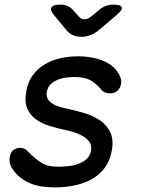

<svg xmlns="http://www.w3.org/2000/svg" viewBox="-20 -805 640 835"><path d="M219 10Q189 10 162 6Q135 2 112 -7.5Q89 -17 69 -32.5Q49 -48 34 -71Q26 -82 23 -96Q20 -110 23 -124Q27 -146 40 -154Q53 -162 68 -162Q78 -162 86.5 -158Q95 -154 104 -144Q131 -116 158.5 -98Q186 -80 234 -80Q251 -80 274 -82Q297 -84 318.5 -91.5Q340 -99 356 -113Q372 -127 376 -150Q380 -172 369 -187.5Q358 -203 339.5 -213.5Q321 -224 300 -230.5Q279 -237 262 -240Q230 -247 196.5 -257Q163 -267 137.5 -285Q112 -303 99 -332Q86 -361 94 -406Q101 -448 122 -477Q143 -506 173.5 -524.5Q204 -543 241.5 -551.5Q279 -560 319 -560Q384 -560 433 -538.5Q482 -517 501 -475Q506 -464 507 -455Q508 -446 506 -439Q504 -423 491.5 -411Q479 -399 459 -399Q450 -399 438.5 -402.5Q427 -406 419 -417Q399 -441 374 -455.5Q349 -470 303 -470Q281 -470 260.5 -466.5Q240 -463 224 -455Q208 -447 197.5 -435.5Q187 -424 184 -407Q180 -387 188.5 -373.5Q197 -360 211.5 -352Q226 -344 244 -339Q262 -334 278 -331Q315 -323 352 -311.5Q389 -300 417 -280Q445 -260 460 -228.5Q475 -197 466 -149Q458 -105 435 -74.5Q412 -44 378.5 -25.5Q345 -7 304 1.5Q263 10 219 10ZM244 -785Q261 -785 274 -779Q287 -773 297 -762L321 -735Q332 -721 347 -721Q362 -721 379 -735L410 -761Q424 -773 439.5 -779Q455 -785 472 -785Q506 -785 509.5 -773Q513 -761 484 -737L411 -675Q393 -660 374 -652.5Q355 -645 334 -645Q313 -645 296.5 -652.5Q280 -660 268 -675L216 -738Q197 -761 204 -773Q211 -785 244 -785Z"/></svg>

Font: Maple Mono NL
Style: Italic
Weight: 400
Italic angle: -10°
Monospace: yes
Designer: subframe7536
Version: Version 7.000